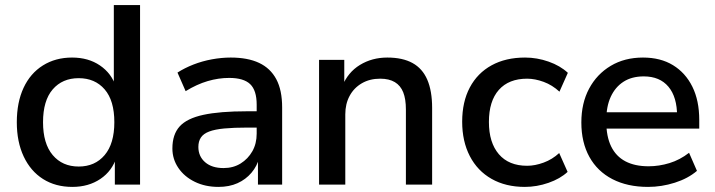

<svg xmlns="http://www.w3.org/2000/svg" viewBox="-20 -725 2808 754"><path d="M264 9Q198 9 149 -22Q100 -53 73 -110.5Q46 -168 46 -245Q46 -323 72.5 -380Q99 -437 148.5 -468Q198 -499 263 -499Q327 -499 372.5 -468Q418 -437 435 -385H427V-705H530V0H431V-109H438Q421 -54 374.5 -22.5Q328 9 264 9ZM289 -71Q353 -71 391 -116Q429 -161 429 -245Q429 -330 391 -374Q353 -418 289 -418Q225 -418 187 -374Q149 -330 149 -245Q149 -161 187 -116Q225 -71 289 -71Z M838 9Q786 9 745 -11Q704 -31 680.5 -65.5Q657 -100 657 -142Q657 -197 685.5 -228.5Q714 -260 778.5 -274Q843 -288 950 -288H1003V-224H952Q898 -224 861 -220.5Q824 -217 801.5 -208.5Q779 -200 769 -185Q759 -170 759 -148Q759 -111 785.5 -88Q812 -65 858 -65Q896 -65 925 -83Q954 -101 971 -131Q988 -161 988 -200V-314Q988 -370 962.5 -394.5Q937 -419 880 -419Q838 -419 795.5 -406.5Q753 -394 709 -367L677 -440Q705 -458 739.5 -471.5Q774 -485 812 -492Q850 -499 886 -499Q953 -499 997.5 -478Q1042 -457 1065 -414Q1088 -371 1088 -303V0H993V-108H999Q990 -73 967.5 -46.5Q945 -20 912.5 -5.5Q880 9 838 9Z M1233 0V-490H1332V-386H1324Q1346 -441 1393.5 -470Q1441 -499 1501 -499Q1561 -499 1600 -477.5Q1639 -456 1658 -412Q1677 -368 1677 -301V0H1574V-295Q1574 -336 1563.5 -362.5Q1553 -389 1530.5 -402.5Q1508 -416 1473 -416Q1432 -416 1401 -398Q1370 -380 1353 -348.5Q1336 -317 1336 -276V0Z M2041 9Q1966 9 1910.5 -22.5Q1855 -54 1825 -112Q1795 -170 1795 -247Q1795 -325 1825 -381.5Q1855 -438 1910.5 -468.5Q1966 -499 2042 -499Q2089 -499 2134.5 -483Q2180 -467 2210 -439L2177 -365Q2149 -391 2115 -403.5Q2081 -416 2050 -416Q1978 -416 1939 -372Q1900 -328 1900 -246Q1900 -165 1939 -119.5Q1978 -74 2050 -74Q2081 -74 2115 -86.5Q2149 -99 2176 -124L2209 -50Q2180 -23 2134 -7Q2088 9 2041 9Z M2525 9Q2444 9 2385 -21.5Q2326 -52 2294.5 -109Q2263 -166 2263 -244Q2263 -320 2293.5 -377Q2324 -434 2378.5 -466.5Q2433 -499 2505 -499Q2574 -499 2623 -469Q2672 -439 2699 -384.5Q2726 -330 2726 -254V-220H2343V-284H2655L2639 -269Q2639 -344 2605 -384.5Q2571 -425 2508 -425Q2461 -425 2428.5 -404Q2396 -383 2378.5 -345Q2361 -307 2361 -254V-247Q2361 -189 2380 -150Q2399 -111 2436 -91.5Q2473 -72 2527 -72Q2568 -72 2609 -84.5Q2650 -97 2686 -125L2717 -54Q2682 -24 2630 -7.5Q2578 9 2525 9Z"/></svg>

Font: Nunito Sans 11pt SemiBold
Style: Regular
Weight: 600
Version: Version 3.101;gftools[0.9.27]